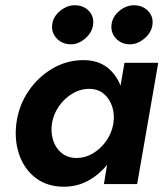

<svg xmlns="http://www.w3.org/2000/svg" viewBox="-20 -698 625 728"><path d="M178 -606Q174 -575 194.5 -553Q215 -531 246 -530Q276 -529 302.5 -551.5Q329 -574 333 -604Q337 -635 317.5 -656Q298 -677 266 -678Q236 -679 209 -657.5Q182 -636 178 -606ZM403 -606Q399 -575 419 -553Q439 -531 470 -530Q500 -529 527 -551.5Q554 -574 558 -604Q562 -635 542 -656Q522 -677 490 -678Q460 -679 433.5 -657.5Q407 -636 403 -606ZM177 -230Q183 -266 204 -296Q225 -326 256 -344Q287 -362 322 -361Q353 -360 374.5 -341.5Q396 -323 405.5 -293.5Q415 -264 410 -230Q404 -194 383 -164Q362 -134 332.5 -116.5Q303 -99 271 -99Q237 -99 214 -117.5Q191 -136 181.5 -166Q172 -196 177 -230ZM42 -230Q34 -165 53.5 -110Q73 -55 116.5 -22.5Q160 10 222 10Q272 10 313.5 -12.5Q355 -35 386 -73L374 0H500L580 -460H452L437 -373Q420 -417 385 -443.5Q350 -470 296 -470Q234 -470 179.5 -438.5Q125 -407 88 -352.5Q51 -298 42 -230Z"/></svg>

Font: Jost* 600 Semi Italic
Style: Italic
Weight: 600
Italic angle: -10°
Version: Version 3.200; ttfautohint (v0.97) -l 8 -r 50 -G 200 -x 14 -